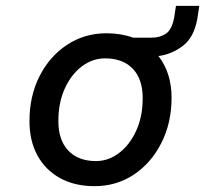

<svg xmlns="http://www.w3.org/2000/svg" viewBox="-20 -627 703 658"><path d="M81 -212Q81 -298 115.5 -366Q150 -434 210 -473.5Q270 -513 345 -513Q394 -513 436 -498H501Q528 -498 548.5 -511.5Q569 -525 577 -567L583 -607H663L656 -561Q644 -497 605 -468.5Q566 -440 523 -435Q568 -377 568 -292Q568 -206 533 -137Q498 -68 438.5 -28.5Q379 11 304 11Q236 11 186 -16.5Q136 -44 108.5 -94Q81 -144 81 -212ZM469 -291Q469 -356 435 -391.5Q401 -427 340 -427Q297 -427 260.5 -399.5Q224 -372 202 -323.5Q180 -275 180 -212Q180 -147 214 -111Q248 -75 309 -75Q352 -75 388.5 -103Q425 -131 447 -179.5Q469 -228 469 -291Z"/></svg>

Font: Overused Grotesk Medium
Style: Italic
Weight: 500
Italic angle: -10°
Version: Version 0.003